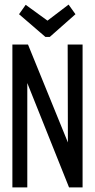

<svg xmlns="http://www.w3.org/2000/svg" viewBox="-20 -817 415 837"><path d="M34 0V-623H102L276 -196L275 -623H340V0H281L99 -455V0ZM279 -797 309 -755 197 -656H178L63 -755L92 -796L187 -727Z"/></svg>

Font: Inconsolata Condensed Medium
Style: Regular
Weight: 500
Width: 3
Monospace: yes
Designer: Raph Levien, Cyreal, Brenton Simpson
Foundry: Raph Levien, Cyreal, Google
Version: Version 3.100; ttfautohint (v1.8.4.7-5d5b)